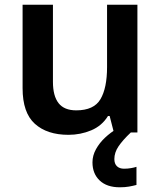

<svg xmlns="http://www.w3.org/2000/svg" viewBox="-20 -563 684 816"><path d="M564 -543V0H464L446 -70H439Q413 -28 367.5 -9Q322 10 271 10Q180 10 128 -37Q76 -84 76 -188V-543H205V-215Q205 -155 229 -124.5Q253 -94 304 -94Q379 -94 407 -141.5Q435 -189 435 -278V-543ZM466 113Q466 133 477 143.5Q488 154 507 154Q523 154 537 151.5Q551 149 560 146V223Q545 227 528 230Q511 233 489 233Q434 233 403.5 204Q373 175 373 127Q373 98 388 71Q403 44 426.5 22Q450 0 477 -16L536 0Q502 32 484 58.5Q466 85 466 113Z"/></svg>

Font: Noto Sans Sora Sompeng SemiBold
Style: Regular
Weight: 600
Version: Version 2.101